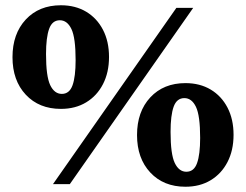

<svg xmlns="http://www.w3.org/2000/svg" viewBox="-20 -700 936 730"><path d="M181.5 0 650.5 -670H714.5L245.5 0ZM211.5 -286Q128.5 -286 78 -340Q27.5 -394 27.5 -482.5Q27.5 -571.5 78 -625.8Q128.5 -680 211.5 -680Q266.5 -680 307.5 -655.5Q348.5 -631 371.5 -586.8Q394.5 -542.5 394.5 -483.5Q394.5 -424.5 371.5 -380Q348.5 -335.5 307.5 -310.8Q266.5 -286 211.5 -286ZM215 -343Q244 -343 255.8 -375.8Q267.5 -408.5 267.5 -471.5Q267.5 -556.5 251.5 -589.8Q235.5 -623 207.5 -623Q178.5 -623 166.8 -590.2Q155 -557.5 155 -494.5Q155 -409.5 171 -376.2Q187 -343 215 -343ZM685 10Q602 10 551.5 -44Q501 -98 501 -186.5Q501 -275.5 551.5 -329.8Q602 -384 685 -384Q740 -384 781 -359.5Q822 -335 845 -290.8Q868 -246.5 868 -187.5Q868 -128.5 845 -84Q822 -39.5 781 -14.8Q740 10 685 10ZM688.5 -47Q717.5 -47 729.2 -79.8Q741 -112.5 741 -175.5Q741 -260.5 725 -293.8Q709 -327 681 -327Q652 -327 640.2 -294.2Q628.5 -261.5 628.5 -198.5Q628.5 -113.5 644.5 -80.2Q660.5 -47 688.5 -47Z"/></svg>

Font: Newsreader 16pt ExtraBold
Style: Regular
Weight: 800
Designer: Hugues Gentile
Foundry: Production Type
Version: Version 1.003; ttfautohint (v1.8.3)